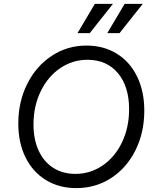

<svg xmlns="http://www.w3.org/2000/svg" viewBox="-20 -950 797 986"><path d="M74 -316Q74 -428 120 -519.5Q166 -611 246 -663.5Q326 -716 424 -716Q512 -716 579.5 -674.5Q647 -633 684 -557Q721 -481 721 -382Q721 -269 675.5 -178Q630 -87 550.5 -35.5Q471 16 372 16Q283 16 215.5 -25.5Q148 -67 111 -142Q74 -217 74 -316ZM367 -57Q444 -57 507.5 -100.5Q571 -144 607 -220Q643 -296 643 -389Q643 -506 585.5 -574.5Q528 -643 429 -643Q352 -643 288.5 -599.5Q225 -556 188.5 -480Q152 -404 152 -311Q152 -234 178.5 -176.5Q205 -119 253.5 -88Q302 -57 367 -57ZM560 -930 441 -780H378L467 -930ZM713 -930 594 -780H531L620 -930Z"/></svg>

Font: MedMera Sans
Style: Italic
Weight: 400
Italic angle: -11°
Designer: Kasper Nordkvist
Foundry: UNCUT.wtf
Version: Version 1.300